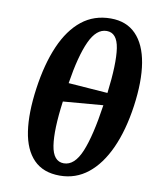

<svg xmlns="http://www.w3.org/2000/svg" viewBox="-86 -836 751 914"><g transform="rotate(10 289.0 -379.5)"><path d="M265 10Q185 10 139 -37Q93 -84 80 -171Q67 -258 84 -379Q101 -500 139 -587.5Q177 -675 236 -722Q295 -769 376 -769Q452 -769 498 -721.5Q544 -674 558.5 -586.5Q573 -499 556 -378Q539 -258 499.5 -171Q460 -84 401 -37Q342 10 265 10ZM421 -417Q439 -562 428 -634.5Q417 -707 367 -707Q317 -707 284.5 -636Q252 -565 231 -431ZM274 -51Q326 -51 358 -128Q390 -205 412 -356L219 -340Q200 -200 211.5 -125.5Q223 -51 274 -51Z"/></g></svg>

Font: Noto Serif Condensed
Style: Bold Italic
Weight: 700
Width: 3
Italic angle: -12°
Designer: Monotype Design Team
Foundry: Monotype Imaging Inc.
Version: Version 2.014